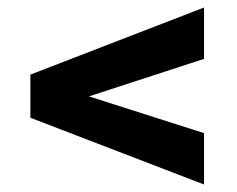

<svg xmlns="http://www.w3.org/2000/svg" viewBox="-20 -559 631 512"><path d="M217.2 -302 524.1 -402V-539L61 -360V-245L524.1 -67V-204Z"/></svg>

Font: Asimov
Style: Wid
Weight: 500
Designer: Google
Version: Version 2.000980; 2014